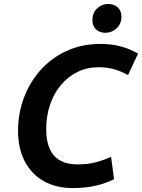

<svg xmlns="http://www.w3.org/2000/svg" viewBox="-20 -929 712 963"><path d="M343 14.2Q262 14.2 200.6 -19.9Q139.2 -54 104.9 -118.5Q70.5 -183 70.5 -274Q70.5 -358.5 99.1 -436.4Q127.8 -514.2 182 -575.9Q236.2 -637.5 313.1 -673.1Q390 -708.8 485.5 -708.8Q533.2 -708.8 578.9 -697.9Q624.5 -687 672.5 -660.2L622.2 -552.5Q581.5 -574.5 547.2 -583.1Q513 -591.8 474.5 -591.8Q416.2 -591.8 368.1 -567.9Q320 -544 284.9 -501.9Q249.8 -459.8 230.8 -403.2Q211.8 -346.8 211.8 -281.5Q211.8 -191.2 251.6 -147.9Q291.5 -104.5 367.5 -104.5Q422.8 -104.5 464 -116Q505.2 -127.5 537 -142.5L552.2 -30.2Q511.5 -9.8 460.9 2.2Q410.2 14.2 343 14.2ZM509.5 -764.5Q479.8 -764.5 461.6 -781.6Q443.5 -798.8 443.5 -827.5Q443.5 -864.8 467.2 -886.9Q491 -909 522.8 -909Q551.8 -909 570.5 -892Q589.2 -875 589.2 -845.2Q589.2 -809.5 564.8 -787Q540.2 -764.5 509.5 -764.5Z"/></svg>

Font: Ubuntu Sans
Style: Italic
Weight: 400
Italic angle: -13.5°
Designer: Dalton Maag Ltd
Foundry: Dalton Maag Ltd
Version: Version 1.006